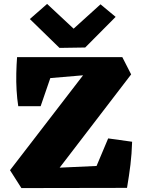

<svg xmlns="http://www.w3.org/2000/svg" viewBox="-20 -957 729 978"><path d="M89 1 31 -90 432 -611 537 -623 603 -666 648 -578 241 -47 147 -39ZM89 1 154 -97 610 -118 627 0ZM627 0 432 -17 531 -252 653 -235Q651 -172 644.5 -118.5Q638 -65 627 0ZM73 -416Q67 -454 64.5 -497Q62 -540 63 -583.5Q64 -627 67 -666L251 -602L187 -416ZM104 -548 67 -666H603L574 -588ZM283 -713 132 -860 220 -937 355 -811 492 -935 569 -871 414 -715Z"/></svg>

Font: Eczar ExtraBold
Style: Regular
Weight: 800
Designer: Vaibhav Singh
Foundry: Rosetta Type Foundry
Version: Version 2.000